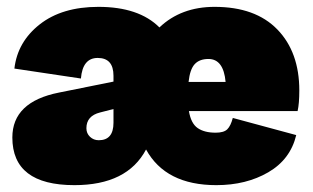

<svg xmlns="http://www.w3.org/2000/svg" viewBox="-20 -530 913 560"><path d="M853 -266Q853 -228 848 -206H531Q537 -170 556.5 -156.5Q576 -143 609 -143Q633 -143 643 -153Q653 -163 659 -186L844 -136Q827 -65 762.5 -27.5Q698 10 611 10Q463 10 406 -94Q351 10 197 10Q16 10 16 -129Q16 -233 152 -260L311 -292V-309Q311 -361 265 -361Q221 -361 216 -301L22 -330Q31 -408 96 -459Q161 -510 267 -510Q385 -510 445 -450Q508 -510 606 -510Q725 -510 789 -444Q853 -378 853 -266ZM530 -291H638Q632 -358 588 -358Q562 -358 548 -343Q534 -328 530 -291ZM311 -172V-212L272 -202Q232 -192 232 -156Q232 -141 242.5 -131Q253 -121 268 -121Q311 -121 311 -172Z"/></svg>

Font: Elaine Sans Black
Style: Regular
Weight: 900
Designer: Wei Huang
Foundry: Wei Huang
Version: Version 2.001;December 24, 2019;FontCreator 12.0.0.2547 64-b